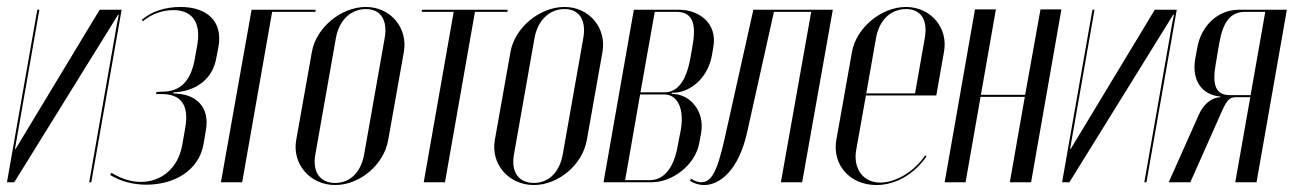

<svg xmlns="http://www.w3.org/2000/svg" viewBox="-37 -523 3728 551"><path d="M249 -495 8 -96H6L76 -495H70L-17 0H4L302 -481H304L298 -451L219 0H225L312 -495Z M383 7C465 7 534 -35 547 -109L554 -150C565 -214 528 -250 473 -254L460 -255L461 -258L474 -259C528 -265 574 -297 584 -358L590 -389C603 -463 556 -503 481 -503C437 -503 397 -490 370 -466L373 -462C399 -484 431 -494 461 -494C513 -494 541 -460 529 -393L522 -354C510 -287 478 -260 429 -260L412 -259L411 -253H428C480 -253 506 -224 495 -158L486 -107C474 -39 425 -1 367 -1C339 -1 311 -10 283 -27L279 -21C308 -3 344 7 383 7Z M597 0H658L744 -489H868L869 -495H685Z M1013 -503C941 -503 870 -443 858 -374L813 -121C801 -52 853 8 925 8C996 8 1065 -51 1077 -121L1122 -374C1134 -443 1084 -503 1013 -503ZM1013 -497C1055 -497 1076 -466 1067 -414L1008 -80C999 -29 968 2 925 2C881 2 859 -30 868 -80L927 -414C936 -464 969 -497 1013 -497Z M1420 -495H1174L1173 -489H1265L1179 0H1240L1326 -489H1419Z M1583 -503C1511 -503 1440 -443 1428 -374L1383 -121C1371 -52 1423 8 1495 8C1566 8 1635 -51 1647 -121L1692 -374C1704 -443 1654 -503 1583 -503ZM1583 -497C1625 -497 1646 -466 1637 -414L1578 -80C1569 -29 1538 2 1495 2C1451 2 1429 -30 1438 -80L1497 -414C1506 -464 1539 -497 1583 -497Z M2010 -387C2023 -458 1967 -495 1912 -495H1782L1695 0H1834C1892 0 1959 -49 1970 -114L1975 -141C1986 -205 1943 -250 1899 -253L1890 -254L1891 -257H1900C1939 -259 1993 -293 2006 -364ZM1801 -258 1842 -489H1904C1948 -489 1962 -459 1951 -395L1944 -355C1932 -291 1908 -258 1870 -258ZM1908 -105C1898 -46 1871 -6 1828 -6H1757L1800 -252H1869C1907 -252 1927 -212 1917 -152Z M1943 -4C1956 4 1969 8 1984 8C2029 8 2083 -35 2107 -143L2184 -489H2291L2204 0H2265L2353 -495H2125L2042 -123C2020 -25 2003 0 1975 0C1966 0 1956 -4 1946 -10Z M2408 -374 2363 -121C2351 -50 2402 8 2478 8C2533 8 2585 -22 2622 -74L2618 -77C2587 -31 2534 1 2489 1C2440 1 2411 -39 2420 -92L2448 -249H2650L2672 -374C2685 -443 2634 -503 2563 -503C2492 -503 2420 -443 2408 -374ZM2449 -255 2477 -414C2486 -465 2519 -497 2563 -497C2606 -497 2626 -466 2617 -414L2589 -255Z M2761 -496 2674 0H2734L2777 -245H2904L2861 0H2922L3009 -496H2949L2905 -251H2778L2821 -496Z M3277 -495 3036 -96H3034L3104 -495H3098L3011 0H3032L3330 -481H3332L3326 -451L3247 0H3253L3340 -495Z M3656 -495H3518C3459 -495 3410 -450 3399 -386L3393 -354C3383 -294 3410 -251 3465 -246V-244C3439 -243 3416 -223 3403 -193L3317 0H3379L3467 -198C3483 -235 3491 -244 3509 -244H3551L3508 0H3569ZM3452 -340 3462 -399C3473 -461 3494 -489 3537 -489H3594L3552 -250H3493C3452 -250 3441 -278 3452 -340Z"/></svg>

Font: Moniqa Ita Display
Style: Italic
Weight: 400
Italic angle: -10°
Designer: Rajesh Rajput
Foundry: Rajesh Rajput
Version: Version 1.000